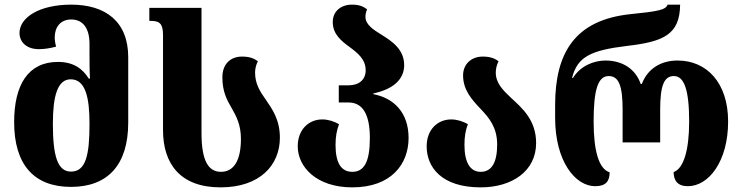

<svg xmlns="http://www.w3.org/2000/svg" viewBox="-20 -794 3201 828"><path d="M286 12C445 12 533 -83 533 -266V-547C533 -702 434 -774 287 -774C150 -774 64 -719 64 -651C64 -620 87 -582 148 -582C170 -582 198 -586 222 -593C218 -607 216 -620 216 -633C216 -676 240 -710 287 -710C340 -710 366 -669 366 -605V-566C366 -534 366 -485 368 -455H363C337 -496 299 -527 230 -527C101 -527 41 -428 41 -267C41 -85 126 12 286 12ZM286 -54C228 -54 208 -122 208 -260C208 -380 228 -452 285 -452C351 -452 366 -367 366 -260C366 -124 350 -54 286 -54Z M931 14C1102 14 1187 -83 1187 -200C1187 -278 1154 -324 1125 -366C1101 -400 1080 -433 1080 -481C1080 -497 1084 -514 1092 -530C1076 -542 1056 -550 1024 -550C972 -550 939 -516 939 -461C939 -398 959 -362 979 -328C999 -293 1019 -256 1019 -195C1019 -103 989 -53 933 -53C880 -53 849 -98 849 -220V-760H624V-704H630C671 -704 683 -689 683 -642V-233C683 -87 758 14 931 14Z M1499 14C1668 14 1742 -87 1742 -199C1742 -308 1679 -371 1590 -388V-391C1679 -410 1723 -454 1723 -513C1723 -581 1671 -616 1624 -645C1588 -667 1556 -689 1556 -721C1556 -732 1558 -742 1563 -754C1547 -766 1529 -774 1498 -774C1451 -774 1415 -746 1415 -699C1415 -647 1451 -618 1488 -591C1523 -565 1557 -538 1557 -491C1557 -451 1529 -426 1483 -426H1441V-352H1483C1541 -352 1575 -306 1575 -199C1575 -95 1550 -53 1499 -53C1451 -53 1427 -92 1427 -169C1427 -204 1432 -232 1442 -258C1421 -271 1394 -279 1370 -279C1311 -279 1264 -235 1264 -163C1264 -74 1345 14 1499 14Z M2053 14C2188 14 2292 -56 2292 -177C2292 -275 2234 -326 2185 -371C2150 -404 2118 -435 2118 -481C2118 -497 2122 -514 2130 -530C2114 -542 2094 -550 2062 -550C2011 -550 1977 -516 1977 -469C1977 -405 2016 -363 2053 -324C2089 -286 2124 -245 2124 -171C2124 -96 2102 -53 2053 -53C2006 -53 1983 -96 1983 -169C1983 -203 1987 -232 1998 -258C1977 -271 1950 -279 1926 -279C1867 -279 1820 -235 1820 -163C1820 -73 1884 14 2053 14Z M2547 9C2594 9 2609 -14 2609 -51C2563 -65 2540 -142 2540 -270C2540 -405 2558 -466 2605 -466C2649 -466 2665 -423 2665 -321V-180H2827V-321C2827 -423 2843 -466 2886 -466C2930 -466 2952 -408 2952 -270C2952 -146 2928 -67 2885 -52C2885 -16 2902 9 2946 9C3037 9 3120 -99 3120 -270C3120 -437 3028 -533 2902 -533C2828 -533 2772 -496 2748 -432H2743C2721 -496 2665 -533 2591 -533C2541 -533 2483 -510 2451 -458H2447C2470 -549 2527 -577 2684 -596C2840 -614 2912 -644 2913 -774H2859C2851 -751 2817 -745 2699 -733C2460 -708 2374 -567 2374 -341V-286C2374 -98 2461 9 2547 9Z"/></svg>

Font: Noto Serif Georgian SemiCondensed ExtraBold
Style: Regular
Weight: 800
Width: 4
Designer: Monotype Design Team, Akaki Razmadze
Foundry: Google LLC
Version: Version 2.003